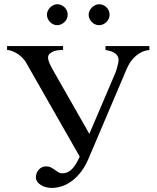

<svg xmlns="http://www.w3.org/2000/svg" viewBox="-20 -882 748 917"><path d="M693.4 -643.1Q674.8 -641.6 658.4 -634Q642.1 -626.5 628.4 -614.5Q614.7 -602.5 604 -587.2Q593.3 -571.8 585.9 -554.7L401.4 -121.1Q386.7 -87.4 367.4 -62Q348.1 -36.6 325.4 -19.3Q302.7 -2 277.6 6.8Q252.4 15.6 227.1 15.6Q212.4 15.6 199 12Q185.5 8.3 174.8 1.5Q164.1 -5.4 157.7 -14.6Q151.4 -23.9 151.4 -35.6Q151.4 -44.4 154.5 -53.7Q157.7 -63 164.1 -70.6Q170.4 -78.1 179.7 -82.8Q189 -87.4 201.2 -87.4Q213.4 -87.4 223.1 -82.3Q232.9 -77.1 241.7 -70.8Q250.5 -64.5 258.8 -59.3Q267.1 -54.2 276.4 -54.2Q287.6 -54.2 298.1 -57.6Q308.6 -61 318.8 -69.8Q329.1 -78.6 339.4 -94Q349.6 -109.4 360.8 -133.8L104 -584Q97.7 -594.7 87.6 -605.2Q77.6 -615.7 65.7 -623.8Q53.7 -631.8 40.3 -637.2Q26.9 -642.6 13.7 -643.6V-662.1H281.2V-643.6Q274.4 -643.6 262.2 -642.6Q250 -641.6 238.3 -637.7Q226.6 -633.8 218 -626.2Q209.5 -618.7 209.5 -606Q209.5 -596.2 215.8 -581.3Q222.2 -566.4 231.9 -549.3L406.7 -242.7L531.2 -534.2Q533.2 -538.6 535.6 -546.9Q538.1 -555.2 540.5 -564.2Q543 -573.2 544.7 -581.8Q546.4 -590.3 546.4 -594.7Q546.4 -634.3 483.9 -643.1V-662.1H693.4ZM303.2 -812Q303.2 -801.8 299.3 -792.7Q295.4 -783.7 288.3 -776.9Q281.2 -770 272.2 -765.9Q263.2 -761.7 252.9 -761.7Q243.2 -761.7 234.4 -765.9Q225.6 -770 218.8 -777.1Q211.9 -784.2 208 -793.2Q204.1 -802.2 204.1 -812Q204.1 -821.3 208.3 -830.3Q212.4 -839.4 219.2 -846.2Q226.1 -853 234.9 -857.4Q243.7 -861.8 252.9 -861.8Q263.2 -861.8 272.2 -857.9Q281.2 -854 288.3 -847.2Q295.4 -840.3 299.3 -831.3Q303.2 -822.3 303.2 -812ZM503.4 -812Q503.4 -801.8 499.5 -792.7Q495.6 -783.7 488.5 -776.9Q481.4 -770 472.4 -765.9Q463.4 -761.7 453.1 -761.7Q442.9 -761.7 433.8 -765.9Q424.8 -770 418 -777.1Q411.1 -784.2 407.2 -793.2Q403.3 -802.2 403.3 -812Q403.3 -821.3 407.7 -830.3Q412.1 -839.4 418.9 -846.2Q425.8 -853 434.8 -857.4Q443.8 -861.8 453.1 -861.8Q463.4 -861.8 472.4 -857.9Q481.4 -854 488.5 -847.2Q495.6 -840.3 499.5 -831.3Q503.4 -822.3 503.4 -812Z"/></svg>

Font: Doulos SIL
Style: Regular
Weight: 400
Designer: Walt Agee, Victor Gaultney, Peter Martin, Debbi Hosken
Foundry: SIL International
Version: Version 4.110; 2011; Maintenance release